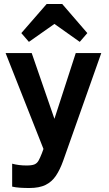

<svg xmlns="http://www.w3.org/2000/svg" viewBox="-20 -748 545 963"><path d="M127 195Q102 195 80 193.5Q58 192 41 188V73Q74 82 113 82Q140 82 153 76.5Q166 71 173.5 57.5Q181 44 190 21L198 -1L8 -482H139L253 -152L360 -482H488L297 58Q281 103 260.5 133.5Q240 164 208.5 179.5Q177 195 127 195ZM214 -728H292L418 -582L380 -538L253 -628L125 -538L87 -582Z"/></svg>

Font: Zen Kaku Gothic Antique Black
Style: Regular
Weight: 900
Designer: Yoshimichi Ohira
Foundry: Positype
Version: Version 1.001